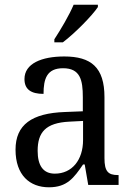

<svg xmlns="http://www.w3.org/2000/svg" viewBox="-20 -786 563 816"><path d="M211 -619V-606H247C299 -645 373 -721 396 -756V-766H293C274 -721 239 -662 211 -619ZM188 10C265 10 294 -30 333 -87H340L355 0H484V-42H481C439 -42 424 -58 424 -114V-373C424 -500 367 -546 253 -546C157 -546 84 -516 84 -450C84 -406 112 -387 165 -387C165 -451 179 -496 248 -496C321 -496 332 -446 332 -373V-313L256 -310C115 -305 46 -256 46 -150C46 -41 107 10 188 10ZM213 -48C163 -48 140 -83 140 -145C140 -223 173 -264 275 -269L333 -272V-191C333 -106 286 -48 213 -48Z"/></svg>

Font: Noto Serif Devanagari SemiCondensed
Style: Regular
Weight: 400
Width: 4
Designer: Universal Thirst, Indian Type Foundry and the Monotype Design Team
Foundry: Monotype Imaging Inc.
Version: Version 2.004